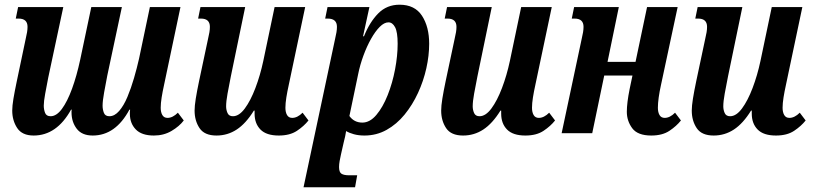

<svg xmlns="http://www.w3.org/2000/svg" viewBox="-20 -566 3458 816"><path d="M123 10Q74 10 53 -22Q32 -54 32 -96Q32 -116 37 -146Q42 -176 51 -219L89 -400Q93 -417 95 -429Q97 -441 97 -452Q97 -487 59 -487H47L57 -536H249L185 -236Q178 -200 172 -167.5Q166 -135 166 -117Q166 -101 171.5 -86.5Q177 -72 195 -72Q220 -72 243 -103Q266 -134 286 -188.5Q306 -243 321 -313L368 -536H498L436 -245Q429 -209 422.5 -173Q416 -137 416 -117Q416 -101 421.5 -86.5Q427 -72 445 -72Q467 -72 486.5 -94.5Q506 -117 521.5 -154Q537 -191 549.5 -234Q562 -277 571 -317L617 -536H747L677 -204Q671 -177 667 -152Q663 -127 663 -108Q663 -89 670 -77Q677 -65 692 -65Q714 -65 736 -87L761 -54Q742 -29 709 -9.5Q676 10 634 10Q582 10 557 -16Q532 -42 532 -82Q532 -86 532 -91Q532 -96 533 -100H530Q471 10 374 10Q328 10 306 -19Q284 -48 284 -88Q284 -91 284 -94Q284 -97 285 -100H282Q221 10 123 10Z M900 10Q849 10 828 -21.5Q807 -53 807 -96Q807 -116 812 -147Q817 -178 826 -221L864 -400Q868 -417 870 -429Q872 -441 872 -452Q872 -487 834 -487H822L832 -536H1022L961 -241Q953 -201 947 -168Q941 -135 941 -114Q941 -99 947 -85.5Q953 -72 970 -72Q996 -72 1020.5 -105Q1045 -138 1065.5 -192Q1086 -246 1099 -307L1147 -536H1277L1207 -204Q1201 -177 1197 -152Q1193 -127 1193 -108Q1193 -89 1200 -77Q1207 -65 1222 -65Q1244 -65 1266 -87L1291 -54Q1272 -30 1242 -10Q1212 10 1165 10Q1112 10 1087 -15.5Q1062 -41 1062 -83V-96H1059Q1025 -41 986 -15.5Q947 10 900 10Z M1270 230 1404 -400Q1408 -417 1410 -429Q1412 -441 1412 -452Q1412 -487 1373 -487H1362L1372 -536H1550L1523 -412H1527Q1551 -472 1587.5 -509Q1624 -546 1678 -546Q1743 -546 1773.5 -499Q1804 -452 1804 -380Q1804 -330 1792 -276Q1780 -222 1756.5 -171Q1733 -120 1699.5 -79Q1666 -38 1623 -14Q1580 10 1529 10Q1504 10 1484 4.5Q1464 -1 1451 -9Q1448 12 1441 38L1429 91Q1426 104 1423.5 118Q1421 132 1421 144Q1421 166 1431.5 172.5Q1442 179 1464 179H1498L1489 230ZM1520 -45Q1552 -45 1579.5 -77.5Q1607 -110 1627.5 -161.5Q1648 -213 1659 -271Q1670 -329 1670 -380Q1670 -430 1659 -450.5Q1648 -471 1631 -471Q1613 -471 1594 -452Q1575 -433 1557 -401Q1539 -369 1524.5 -329.5Q1510 -290 1502 -250L1465 -73Q1485 -45 1520 -45Z M1948 10Q1897 10 1876 -21.5Q1855 -53 1855 -96Q1855 -116 1860 -147Q1865 -178 1874 -221L1912 -400Q1916 -417 1918 -429Q1920 -441 1920 -452Q1920 -487 1882 -487H1870L1880 -536H2070L2009 -241Q2001 -201 1995 -168Q1989 -135 1989 -114Q1989 -99 1995 -85.5Q2001 -72 2018 -72Q2044 -72 2068.5 -105Q2093 -138 2113.5 -192Q2134 -246 2147 -307L2195 -536H2325L2255 -204Q2249 -177 2245 -152Q2241 -127 2241 -108Q2241 -89 2248 -77Q2255 -65 2270 -65Q2292 -65 2314 -87L2339 -54Q2320 -30 2290 -10Q2260 10 2213 10Q2160 10 2135 -15.5Q2110 -41 2110 -83V-96H2107Q2073 -41 2034 -15.5Q1995 10 1948 10Z M2748 10Q2690 10 2667 -21Q2644 -52 2644 -91Q2644 -128 2656 -188L2668 -245H2548L2497 0H2367L2452 -400Q2456 -417 2458 -429Q2460 -441 2460 -452Q2460 -487 2422 -487H2410L2420 -536H2610L2562 -303H2681L2730 -536H2860L2789 -204Q2783 -177 2779.5 -152Q2776 -127 2776 -108Q2776 -89 2783 -77Q2790 -65 2805 -65Q2827 -65 2849 -87L2874 -54Q2855 -30 2825 -10Q2795 10 2748 10Z M3013 10Q2962 10 2941 -21.5Q2920 -53 2920 -96Q2920 -116 2925 -147Q2930 -178 2939 -221L2977 -400Q2981 -417 2983 -429Q2985 -441 2985 -452Q2985 -487 2947 -487H2935L2945 -536H3135L3074 -241Q3066 -201 3060 -168Q3054 -135 3054 -114Q3054 -99 3060 -85.5Q3066 -72 3083 -72Q3109 -72 3133.5 -105Q3158 -138 3178.5 -192Q3199 -246 3212 -307L3260 -536H3390L3320 -204Q3314 -177 3310 -152Q3306 -127 3306 -108Q3306 -89 3313 -77Q3320 -65 3335 -65Q3357 -65 3379 -87L3404 -54Q3385 -30 3355 -10Q3325 10 3278 10Q3225 10 3200 -15.5Q3175 -41 3175 -83V-96H3172Q3138 -41 3099 -15.5Q3060 10 3013 10Z"/></svg>

Font: Noto Serif ExtraCondensed
Style: Bold Italic
Weight: 700
Width: 2
Italic angle: -12°
Designer: Monotype Design Team
Foundry: Monotype Imaging Inc.
Version: Version 2.013; ttfautohint (v1.8.4.7-5d5b)